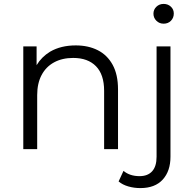

<svg xmlns="http://www.w3.org/2000/svg" viewBox="-20 -762 991 981"><path d="M367 -530Q431 -530 479.5 -505.5Q528 -481 555.5 -431Q583 -381 583 -305V0H512V-298Q512 -381 470.5 -423.5Q429 -466 354 -466Q298 -466 256.5 -443.5Q215 -421 192.5 -378.5Q170 -336 170 -276V0H99V-525H167V-429Q192 -471 236 -498Q291 -530 367 -530ZM697 199Q665 199 635.5 190.5Q606 182 586 165L611 111Q643 138 693 138Q735 138 757.5 113Q780 88 780 39V-525H851V39Q851 112 811.5 155.5Q772 199 697 199ZM816 -641Q794 -641 779 -656Q764 -671 764 -692Q764 -713 779 -727.5Q794 -742 816 -742Q838 -742 853 -728Q868 -714 868 -693Q868 -671 853.5 -656Q839 -641 816 -641Z"/></svg>

Font: Modern
Style: Small
Weight: 400
Designer: Julieta Ulanovsky
Foundry: Julieta Ulanovsky
Version: Version 8.000